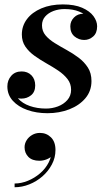

<svg xmlns="http://www.w3.org/2000/svg" viewBox="-20 -490 474 848"><path d="M189.5 10Q141 10 100.8 -4.2Q60.5 -18.5 36.5 -45Q12.5 -71.5 12.5 -108.5Q12.5 -135.5 29.5 -155Q46.5 -174.5 75.5 -174.5Q102 -174.5 118.8 -157.5Q135.5 -140.5 135.5 -112.5Q135.5 -84 117.2 -69.2Q99 -54.5 74.5 -54.5Q57.5 -54.5 43.8 -61.2Q30 -68 21.8 -80Q13.5 -92 13.5 -108.5H40.5Q40.5 -77.5 59.5 -55.5Q78.5 -33.5 111.2 -22Q144 -10.5 183 -10.5Q210.5 -10.5 235.8 -20Q261 -29.5 277.5 -48.2Q294 -67 294 -93.5Q294 -120.5 278.2 -140.8Q262.5 -161 237.8 -177.8Q213 -194.5 185 -210.2Q157 -226 132.2 -243.8Q107.5 -261.5 92 -284.2Q76.5 -307 76.5 -337.5Q76.5 -375.5 99 -405.5Q121.5 -435.5 162.5 -453Q203.5 -470.5 257.5 -470.5Q309 -470.5 342.8 -455.8Q376.5 -441 392.8 -418.8Q409 -396.5 409 -374Q409 -344 391.5 -328.8Q374 -313.5 352 -313.5Q328 -313.5 309.2 -329Q290.5 -344.5 290.5 -373.5Q290.5 -396 306.8 -412.8Q323 -429.5 349 -429.5Q371.5 -429.5 389.8 -414Q408 -398.5 408 -374H384.5Q384.5 -393.5 370.2 -410.8Q356 -428 329.2 -439Q302.5 -450 265 -450Q239 -450 216.2 -441.5Q193.5 -433 179.5 -417Q165.5 -401 165.5 -378Q165.5 -352.5 181.2 -333.8Q197 -315 221.8 -299.8Q246.5 -284.5 274.8 -269Q303 -253.5 327.8 -234.8Q352.5 -216 368.2 -191.5Q384 -167 384 -132Q384 -88 357.2 -56.2Q330.5 -24.5 286.2 -7.2Q242 10 189.5 10ZM44.5 337V320.5Q73.5 320.5 103 308.5Q132.5 296.5 157 275.5Q181.5 254.5 195.5 226.5Q209.5 198.5 208 166.5H224Q224 183.5 213 195.5Q202 207.5 186 213.8Q170 220 154 220Q122 220 105.2 202.8Q88.5 185.5 88.5 160.5Q88.5 144 97.5 129.5Q106.5 115 122 106Q137.5 97 156.5 97Q185 97 205 116.5Q225 136 225 172.5Q225 206.5 209.2 236.2Q193.5 266 167.5 288.8Q141.5 311.5 109.5 324.2Q77.5 337 44.5 337Z"/></svg>

Font: Bodoni Moda 11pt SemiBold
Style: Italic
Weight: 600
Italic angle: -13°
Designer: Owen Earl
Foundry: indestructible type
Version: Version 2.004